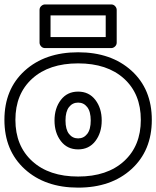

<svg xmlns="http://www.w3.org/2000/svg" viewBox="-40 -817 708 870"><path d="M72 -50.8Q-20 -134.8 -20 -273.9Q-20 -413.1 72 -496.6Q164.1 -580.1 314 -580.1Q463.9 -580.1 555.9 -496.6Q647.9 -413.1 647.9 -273.9Q647.9 -134.8 555.9 -50.8Q463.9 33.2 314 33.2Q164.1 33.2 72 -50.8ZM106 -460.7Q29.8 -391.6 29.8 -273.9Q29.8 -156.2 106 -86.7Q182.1 -17.1 314 -17.1Q445.8 -17.1 522 -86.7Q598.1 -156.2 598.1 -273.9Q598.1 -391.6 522 -460.7Q445.8 -529.8 314 -529.8Q182.1 -529.8 106 -460.7ZM139.2 -624V-772Q139.2 -782.7 147 -789.8Q154.8 -796.9 164.1 -796.9H463.9Q474.6 -796.9 481.7 -789.1Q488.8 -781.2 488.8 -772V-624Q488.8 -613.3 481 -606.2Q473.1 -599.1 463.9 -599.1H164.1Q153.3 -599.1 146.2 -606.9Q139.2 -614.7 139.2 -624ZM189 -648.9H439V-747.1H189ZM235.8 -177.7Q207 -215.3 207 -271Q207 -326.7 235.8 -364.3Q264.6 -401.9 314 -401.9Q363.3 -401.9 392.1 -364.3Q420.9 -326.7 420.9 -271Q420.9 -215.3 392.1 -177.7Q363.3 -140.1 314 -140.1Q264.6 -140.1 235.8 -177.7ZM272.7 -331.8Q256.8 -311.5 256.8 -271Q256.8 -230.5 272.7 -210.2Q288.6 -189.9 314 -189.9Q339.4 -189.9 355.2 -210.2Q371.1 -230.5 371.1 -271Q371.1 -311.5 355.2 -331.8Q339.4 -352.1 314 -352.1Q288.6 -352.1 272.7 -331.8Z"/></svg>

Font: Trueno Black Outline
Style: Regular
Weight: 900
Width: 6
Designer: Julieta Ulanovsky
Foundry: Julieta Ulanovsky
Version: Version 3.001b | FøM Fix